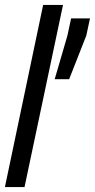

<svg xmlns="http://www.w3.org/2000/svg" viewBox="-22 -763 387 783"><path d="M-2 0 154 -743H235L78 0ZM201 -440 253 -618 268 -688H345L330 -618L260 -440Z"/></svg>

Font: Saira ExtraCondensed Medium
Style: Italic
Weight: 500
Width: 2
Italic angle: -12°
Designer: Hector Gatti with collaboration of the Omnibus-Type team
Foundry: Omnibus-Type
Version: Version 1.101